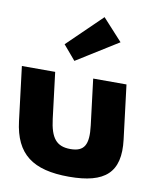

<svg xmlns="http://www.w3.org/2000/svg" viewBox="-105 -915 854 1005"><g transform="rotate(10 321.5 -412.5)"><path d="M187.5 -664 252.9 -587 474 -725 368.9 -840ZM-13 -513H164L194 -269C206.4 -168 238.2 -129 312.2 -129C386.2 -129 408.4 -168 396 -269L366 -513H543L578.3 -226C599.4 -54 521.8 15 329.8 15C137.8 15 43.4 -54 22.3 -226Z"/></g></svg>

Font: Hussar
Style: BdOpOblOne
Weight: 700
Foundry: Cannot Into Space Fonts
Version: Version 2.00